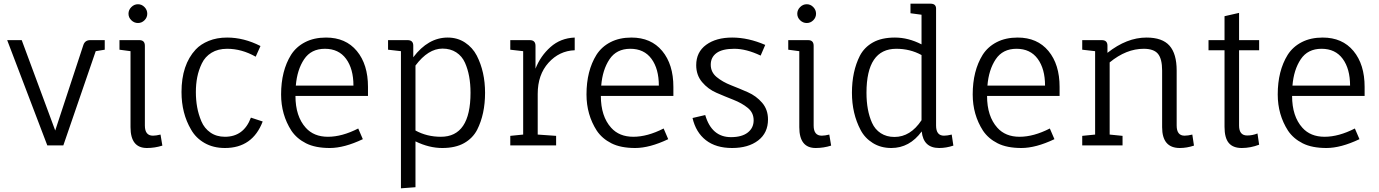

<svg xmlns="http://www.w3.org/2000/svg" viewBox="-20 -790 7490 1043"><path d="M470 -572H549V-520L500 -512L324 0H237L19 -572H98L280 -81L433 -546Q442 -572 470 -572Z M767 -541V-108Q767 -53 811 -53Q828 -53 852 -59L862 1Q821 14 778 14Q689 14 689 -99V-512L629 -520V-572H737Q767 -572 767 -541ZM729.5 -665Q709 -665 693.5 -680Q678 -695 678 -715.5Q678 -736 693.5 -751.5Q709 -767 729.5 -767Q750 -767 765 -751.5Q780 -736 780 -715.5Q780 -695 765 -680Q750 -665 729.5 -665Z M1202 14Q1139 14 1091.5 -13Q1044 -40 1018 -86Q966 -174 966 -290Q966 -438 1043 -521Q1070 -550 1114 -568Q1158 -586 1214 -586Q1305 -586 1395 -540L1369 -482Q1293 -525 1214 -525Q1164 -525 1129 -503.5Q1094 -482 1076.5 -445.5Q1059 -409 1051.5 -371Q1044 -333 1044 -290Q1044 -247 1051 -208Q1058 -169 1074 -131Q1090 -93 1123 -70Q1156 -47 1202 -47Q1304 -47 1343 -151L1407 -130Q1352 14 1202 14Z M1979 -269H1585Q1585 -158 1641 -96Q1685 -47 1761.5 -47Q1838 -47 1926 -92L1951 -34Q1850 14 1771.5 14Q1693 14 1642.5 -11.5Q1592 -37 1563 -80Q1507 -167 1507 -277Q1507 -405 1561 -492Q1589 -536 1637.5 -561Q1686 -586 1751 -586Q1858 -586 1918.5 -513Q1979 -440 1979 -318ZM1587 -325H1900Q1900 -416 1860 -470.5Q1820 -525 1745 -525Q1670 -525 1632 -468Q1594 -411 1587 -325Z M2375 -47Q2536 -47 2536 -286Q2536 -382 2506 -449Q2490 -485 2458.5 -505.5Q2427 -526 2384 -526Q2306 -526 2237 -434V-81Q2299 -47 2375 -47ZM2088 -572H2194Q2225 -572 2225 -542V-479Q2306 -586 2412 -586Q2465 -586 2506 -559Q2547 -532 2570 -488Q2615 -400 2615 -286Q2615 -170 2572 -85Q2548 -39 2501 -12.5Q2454 14 2382.5 14Q2311 14 2237 -22V227L2158 233V-512L2088 -520Z M2901 -280V-59L3001 -52V0H2752V-52L2822 -59V-512L2752 -520V-572H2858Q2889 -572 2889 -541V-417Q2916 -486 2970.5 -534.5Q3025 -583 3102 -586V-517Q3018 -514 2959.5 -449Q2901 -384 2901 -280Z M3638 -269H3244Q3244 -158 3300 -96Q3344 -47 3420.5 -47Q3497 -47 3585 -92L3610 -34Q3509 14 3430.5 14Q3352 14 3301.5 -11.5Q3251 -37 3222 -80Q3166 -167 3166 -277Q3166 -405 3220 -492Q3248 -536 3296.5 -561Q3345 -586 3410 -586Q3517 -586 3577.5 -513Q3638 -440 3638 -318ZM3246 -325H3559Q3559 -416 3519 -470.5Q3479 -525 3404 -525Q3329 -525 3291 -468Q3253 -411 3246 -325Z M4112 -488Q4034 -525 3969 -525Q3904 -525 3872.5 -502Q3841 -479 3841 -438.5Q3841 -398 3873 -371.5Q3905 -345 3951 -327Q3997 -309 4042.5 -289Q4088 -269 4120 -232Q4152 -195 4152 -141Q4152 -68 4098.5 -27Q4045 14 3957 14Q3869 14 3814.5 -28.5Q3760 -71 3742 -149L3811 -165Q3846 -45 3951 -45Q4010 -45 4042 -70Q4074 -95 4074 -136.5Q4074 -178 4042 -204Q4010 -230 3964 -248Q3918 -266 3872 -286Q3826 -306 3794 -344Q3762 -382 3762 -436Q3762 -507 3816 -546.5Q3870 -586 3957.5 -586Q4045 -586 4137 -546Z M4400 -541V-108Q4400 -53 4444 -53Q4461 -53 4485 -59L4495 1Q4454 14 4411 14Q4322 14 4322 -99V-512L4262 -520V-572H4370Q4400 -572 4400 -541ZM4362.5 -665Q4342 -665 4326.5 -680Q4311 -695 4311 -715.5Q4311 -736 4326.5 -751.5Q4342 -767 4362.5 -767Q4383 -767 4398 -751.5Q4413 -736 4413 -715.5Q4413 -695 4398 -680Q4383 -665 4362.5 -665Z M4926 -770H5035Q5067 -770 5065 -739V-108Q5065 -53 5108 -53Q5126 -53 5150 -59L5159 1Q5120 14 5082 14Q4996 14 4987 -76Q4921 14 4822 14Q4765 14 4721.5 -13Q4678 -40 4655 -84Q4608 -173 4608 -286Q4608 -402 4651 -487Q4675 -533 4722 -559.5Q4769 -586 4841.5 -586Q4914 -586 4986 -549V-710L4926 -718ZM4849 -525Q4687 -525 4687 -286Q4687 -190 4717 -123Q4733 -87 4764.5 -66.5Q4796 -46 4839 -46Q4926 -46 4986 -137V-491Q4924 -525 4849 -525Z M5736 -269H5342Q5342 -158 5398 -96Q5442 -47 5518.5 -47Q5595 -47 5683 -92L5708 -34Q5607 14 5528.5 14Q5450 14 5399.5 -11.5Q5349 -37 5320 -80Q5264 -167 5264 -277Q5264 -405 5318 -492Q5346 -536 5394.5 -561Q5443 -586 5508 -586Q5615 -586 5675.5 -513Q5736 -440 5736 -318ZM5344 -325H5657Q5657 -416 5617 -470.5Q5577 -525 5502 -525Q5427 -525 5389 -468Q5351 -411 5344 -325Z M6293 -99V-407Q6293 -470 6270.5 -497.5Q6248 -525 6193 -525Q6098 -525 6008 -451V-59L6078 -52V0H5859V-52L5929 -59V-512L5859 -520V-572H5965Q5996 -572 5996 -542V-503Q6101 -586 6208 -586Q6294 -586 6333 -542Q6372 -498 6372 -407V-108Q6372 -53 6415 -53Q6433 -53 6457 -59L6466 1Q6427 14 6389 14Q6293 14 6293 -99Z M6545 -517V-572H6632V-702L6711 -720V-572H6820V-517H6711V-108Q6711 -54 6755 -54Q6784 -54 6811 -65L6820 -4Q6773 14 6725.5 14Q6678 14 6655 -13.5Q6632 -41 6632 -101V-517Z M7393 -269H6999Q6999 -158 7055 -96Q7099 -47 7175.5 -47Q7252 -47 7340 -92L7365 -34Q7264 14 7185.5 14Q7107 14 7056.5 -11.5Q7006 -37 6977 -80Q6921 -167 6921 -277Q6921 -405 6975 -492Q7003 -536 7051.5 -561Q7100 -586 7165 -586Q7272 -586 7332.5 -513Q7393 -440 7393 -318ZM7001 -325H7314Q7314 -416 7274 -470.5Q7234 -525 7159 -525Q7084 -525 7046 -468Q7008 -411 7001 -325Z"/></svg>

Font: Fauna One
Style: Regular
Weight: 400
Version: Version 1.001